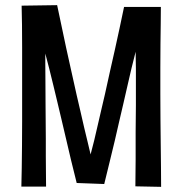

<svg xmlns="http://www.w3.org/2000/svg" viewBox="-20 -724 709 746"><path d="M63 1Q64 -31 64.5 -71.5Q65 -112 65.5 -157.5Q66 -203 66 -252Q66 -301 66 -350Q66 -400 66 -448Q66 -496 66 -541Q66 -586 65.5 -627Q65 -668 64 -702L202 -704Q210 -668 218.5 -626Q227 -584 237 -538.5Q247 -493 257.5 -446Q268 -399 278 -354Q286 -321 293 -289.5Q300 -258 307 -228.5Q314 -199 320.5 -172.5Q327 -146 332 -124Q339 -150 346 -178.5Q353 -207 359.5 -236.5Q366 -266 373.5 -297Q381 -328 388 -359Q398 -405 407.5 -447.5Q417 -490 426.5 -531.5Q436 -573 444.5 -614Q453 -655 462 -697H605Q605 -671 604.5 -634.5Q604 -598 603.5 -553.5Q603 -509 603 -460Q603 -411 603 -359Q603 -309 603.5 -259.5Q604 -210 604.5 -162.5Q605 -115 605.5 -73.5Q606 -32 606 2L506 0Q506 -27 506.5 -53Q507 -79 507 -105.5Q507 -132 507 -157.5Q507 -183 507 -209.5Q507 -236 507.5 -262.5Q508 -289 508 -315Q508 -353 508 -387.5Q508 -422 508 -455.5Q508 -489 507 -523Q499 -492 491 -459Q483 -426 475.5 -392Q468 -358 459 -320Q451 -287 443 -251.5Q435 -216 426 -177.5Q417 -139 406.5 -97Q396 -55 385 -9L278 -13Q266 -60 256 -102Q246 -144 237 -183Q228 -222 219.5 -257.5Q211 -293 203 -327Q195 -361 187 -393.5Q179 -426 171.5 -456.5Q164 -487 156 -516Q156 -506 156 -477.5Q156 -449 156.5 -408Q157 -367 157 -317Q157 -286 157.5 -252.5Q158 -219 158 -185.5Q158 -152 158 -119.5Q158 -87 158.5 -56.5Q159 -26 159 1Z"/></svg>

Font: Truculenta SemiBold
Style: Regular
Weight: 600
Version: Version 1.002